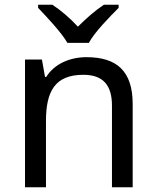

<svg xmlns="http://www.w3.org/2000/svg" viewBox="-20 -786 658 806"><path d="M263 -606H353C377 -651 440 -715 478 -753V-766H416C381 -743 343 -710 307 -674C274 -710 235 -743 200 -766H140V-753C176 -715 237 -651 263 -606ZM343 -546C275 -546 209 -519 174 -463H169L156 -536H85V0H173V-278C173 -403 211 -472 330 -472C412 -472 450 -429 450 -343V0H537V-349C537 -487 471 -546 343 -546Z"/></svg>

Font: Noto Sans EgyptHiero
Style: Regular
Weight: 400
Designer: Monotype Design Team
Foundry: Monotype Imaging Inc.
Version: Version 2.002